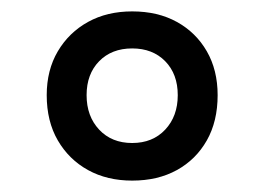

<svg xmlns="http://www.w3.org/2000/svg" viewBox="-20 -955 464 337"><path d="M212 -638Q168 -638 134.5 -656.5Q101 -675 81.5 -708.5Q62 -742 62 -788Q62 -832 81.5 -865Q101 -898 134.5 -916.5Q168 -935 212 -935Q257 -935 290.5 -916.5Q324 -898 343 -865Q362 -832 362 -788Q362 -742 343 -708.5Q324 -675 290.5 -656.5Q257 -638 212 -638ZM212 -704Q248 -704 270 -727.5Q292 -751 292 -788Q292 -825 270 -847.5Q248 -870 212 -870Q176 -870 154 -847.5Q132 -825 132 -788Q132 -751 154 -727.5Q176 -704 212 -704Z"/></svg>

Font: Playwrite DE Grund
Style: Regular
Weight: 400
Designer: Veronika Burian, José Scaglione
Foundry: TypeTogether
Version: Version 1.002